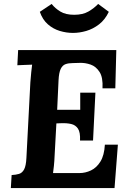

<svg xmlns="http://www.w3.org/2000/svg" viewBox="-20 -954 663 974"><path d="M570 -700 565 -506H500Q503 -561 485 -589Q467 -617 439.5 -626.5Q412 -636 385 -635L349 -634Q328 -634 312.5 -628.5Q297 -623 288 -604.5Q279 -586 277 -547L270 -397H387Q387 -411 387 -426.5Q387 -442 387 -457Q387 -472 387 -484H464L452 -241H386Q388 -283 375.5 -301.5Q363 -320 341 -325Q319 -330 292 -329L266 -328L257 -164Q256 -137 253.5 -113Q251 -89 249 -76H383Q413 -76 441.5 -89.5Q470 -103 489.5 -134.5Q509 -166 512 -220H578L561 0H35L39 -66Q61 -67 77 -72Q93 -77 102.5 -95Q112 -113 114 -153L134 -536Q136 -563 138.5 -588Q141 -613 143 -626Q127 -625 103 -624.5Q79 -624 68 -623L72 -700ZM350 -787Q317 -787 283.5 -797Q250 -807 223 -830.5Q196 -854 182 -894L242 -934Q259 -912 286 -895.5Q313 -879 356 -879Q400 -879 428.5 -895.5Q457 -912 478 -934L532 -894Q513 -854 482.5 -830.5Q452 -807 417.5 -797Q383 -787 350 -787Z"/></svg>

Font: Lora Italic
Style: Italic
Weight: 400
Italic angle: -3°
Designer: Olga Karpushina, Alexei Vanyashin (Cyrillic)
Foundry: Cyreal
Version: Version 2.210; ttfautohint (v1.8.1.43-b0c9)